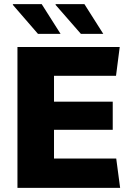

<svg xmlns="http://www.w3.org/2000/svg" viewBox="-20 -915 639 935"><path d="M563 -686 545 -546H243V-420H529V-283H243V-143H546L565 0H65V-686ZM275 -750H165L42 -892L44 -895H183ZM483 -750H374L250 -892L252 -895H391Z"/></svg>

Font: Chivo ExtraBold
Style: Regular
Weight: 800
Designer: Hector Gatti
Foundry: Omnibus-Type
Version: Version 1.007